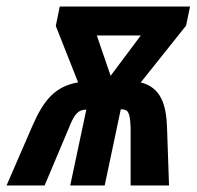

<svg xmlns="http://www.w3.org/2000/svg" viewBox="-72 -565 599 585"><path d="M27 -182 -52 0H64L142 -185C156 -219 168 -231 191 -231L142 0H247L296 -232C318 -232 324 -225 326 -176V0H443L437 -174C435 -245 419 -298 357 -314L495 -487L507 -545H110L98 -486L166 -314C96 -302 61 -260 27 -182ZM265 -334 223 -457H357Z"/></svg>

Font: Noto Sans ExtraCondensed
Style: Bold Italic
Weight: 700
Width: 2
Italic angle: -12°
Designer: Monotype Design Team
Foundry: Monotype Imaging Inc.
Version: Version 2.013